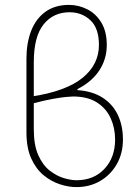

<svg xmlns="http://www.w3.org/2000/svg" viewBox="-20 -752 568 784"><path d="M292 12Q260 12 224.5 0.5Q189 -11 158 -36.5Q127 -62 107.5 -105Q88 -148 88 -212V-512Q88 -576 107 -625.5Q126 -675 165 -703.5Q204 -732 262 -732Q301 -732 336.5 -714Q372 -696 394 -659.5Q416 -623 416 -568Q416 -511 385.5 -464.5Q355 -418 296 -388V-384Q357 -380 398.5 -353.5Q440 -327 461 -283Q482 -239 482 -182Q482 -126 457 -82Q432 -38 389 -13Q346 12 292 12ZM292 -16Q363 -16 406.5 -62.5Q450 -109 450 -182Q450 -229 432 -269Q414 -309 376 -333.5Q338 -358 278 -358Q269 -358 248.5 -356Q228 -354 194.5 -348Q161 -342 112 -329L104 -357Q178 -368 231 -387.5Q284 -407 317.5 -434.5Q351 -462 367.5 -495.5Q384 -529 384 -568Q384 -637 349 -669.5Q314 -702 264 -702Q198 -702 158 -652.5Q118 -603 118 -498Q118 -449 118 -413Q118 -377 118 -347.5Q118 -318 118 -289Q118 -260 118 -224Q118 -159 136.5 -118Q155 -77 183.5 -55Q212 -33 241.5 -24.5Q271 -16 292 -16Z"/></svg>

Font: Source Sans 3 Variable
Style: Regular
Weight: 200
Designer: Paul D. Hunt
Foundry: Adobe Systems Incorporated
Version: Version 3.026